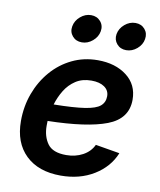

<svg xmlns="http://www.w3.org/2000/svg" viewBox="-86 -828 755 907"><g transform="rotate(10 292.0 -374.5)"><path d="M266.6 11.7Q159.7 11.7 98.6 -47.1Q37.6 -106 37.6 -210.4Q37.6 -280.3 60.5 -342.5Q83.5 -404.8 125 -452.9Q166.5 -501 222.9 -528.3Q279.3 -555.7 346.2 -555.7Q430.7 -555.7 485.1 -513.9Q539.6 -472.2 539.6 -399.9Q539.6 -308.6 444.6 -272.2Q349.6 -235.8 161.6 -231.9Q161.1 -219.7 161.1 -208.5Q161.1 -157.7 186 -123Q210.9 -88.4 275.4 -88.4Q319.8 -88.4 355 -107.4Q390.1 -126.5 405.8 -160.2L522 -140.6Q494.1 -71.8 426 -30Q357.9 11.7 266.6 11.7ZM176.3 -313.5Q272.5 -314.9 325 -323Q377.4 -331.1 397.9 -348.6Q418.5 -366.2 418.5 -395.5Q418.5 -423.3 395.5 -439.5Q372.6 -455.6 333 -455.6Q289.1 -455.6 257.8 -435.1Q226.6 -414.6 206.8 -382.1Q187 -349.6 176.3 -313.5ZM468.8 -625.5Q440.4 -625.5 423.6 -645.3Q406.7 -665 411.1 -692.4Q416 -720.2 439.2 -740Q462.4 -759.8 490.7 -759.8Q519 -759.8 535.9 -740Q552.7 -720.2 547.9 -692.4Q543.5 -665 520.3 -645.3Q497.1 -625.5 468.8 -625.5ZM255.9 -625.5Q227.5 -625.5 210.7 -645.3Q193.8 -665 198.7 -692.4Q203.6 -720.2 226.8 -740Q250 -759.8 277.8 -759.8Q306.2 -759.8 323.2 -740Q340.3 -720.2 335.4 -692.4Q330.6 -665 307.4 -645.3Q284.2 -625.5 255.9 -625.5Z"/></g></svg>

Font: Inter Semi Bold
Style: Italic
Weight: 600
Italic angle: -9.39999°
Designer: Rasmus Andersson
Foundry: rsms
Version: Version 4.000;git-3c8e0fc